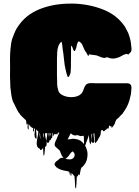

<svg xmlns="http://www.w3.org/2000/svg" viewBox="-20 -730 773 1065"><path d="M687 -268Q706 -268 709 -249Q710 -247 709.5 -244Q709 -241 709 -238Q709 -232 708 -229Q708 -226 708 -223Q708 -220 707 -217Q707 -214 706.5 -211Q706 -208 706 -206Q705 -205 705 -203Q705 -201 704 -199Q695 -150 670 -115L664 -106Q663 -105 663 -104.5Q663 -104 662 -103Q662 -102 661.5 -102Q661 -102 661 -101Q660 -100 659 -99Q658 -98 657 -97Q656 -96 655.5 -95Q655 -94 653 -93Q652 -92 650 -90Q648 -88 646 -86Q646 -85 640 -79Q636 -76 632.5 -72.5Q629 -69 625 -66Q622 -61 620 -55Q618 -49 616 -43Q614 -39 611.5 -35Q609 -31 606 -28Q605 -26 603 -24Q602 -23 601 -21.5Q600 -20 599 -21Q598 -24 598 -30Q594 -28 592 -29.5Q590 -31 588 -32L585 -35Q584 -31 584 -26.5Q584 -22 582 -17Q581 -16 574 -18Q572 -16 572 -14Q571 -13 570 -12Q569 -11 567 -10Q565 -8 563 -8Q561 -4 559 -3Q554 0 552 -4.5Q550 -9 546 -9Q544 -9 543 -7.5Q542 -6 540 -4Q539 1 539 5.5Q539 10 538 15Q537 21 533 27.5Q529 34 526 39Q524 43 521.5 48Q519 53 515 57Q514 58 513 59Q512 60 511 61Q507 65 507 64Q506 50 505.5 36Q505 22 503 8Q503 8 502.5 8.5Q502 9 501 9Q500 9 500 9.5Q500 10 499 10Q498 18 500.5 31Q503 44 503.5 53.5Q504 63 495 62Q487 60 486.5 51.5Q486 43 488.5 32Q491 21 491 12Q488 12 488 13Q486 27 486 42Q486 57 484 71Q483 72 482 69Q481 66 480 65Q479 63 477.5 61Q476 59 476 56Q475 47 474.5 37.5Q474 28 473 19Q472 20 472 21Q472 22 472 22Q471 27 469 32.5Q467 38 465 43Q464 47 462 51.5Q460 56 458 61Q457 65 456 68Q455 71 454 74Q453 75 453 76Q453 77 452 78Q458 87 461 99Q461 100 461.5 100.5Q462 101 462 102Q467 119 465 136Q464 147 461 158Q458 169 451 179Q447 185 443.5 189Q440 193 437 196Q436 197 435.5 197Q435 197 434 198Q432 200 431 200V201Q428 208 427 214.5Q426 221 424 229Q423 232 422.5 238Q422 244 420 241Q418 237 418 236Q417 236 417 236.5Q417 237 417 237L412 245Q412 246 410 248Q410 248 409.5 248.5Q409 249 408 249Q407 249 407 249.5Q407 250 406 250Q405 266 404.5 282Q404 298 402 315Q401 316 399.5 313Q398 310 397 308Q396 293 395.5 278Q395 263 393 247L387 241Q386 239 385 238Q384 237 383 236Q381 233 377 229Q376 233 376.5 237.5Q377 242 374 245Q372 246 371.5 241Q371 236 370 232L367 222Q366 223 366 224Q365 232 364.5 236.5Q364 241 364 241Q364 241 361 220H356Q343 218 328.5 214.5Q314 211 302 204Q299 202 296.5 200Q294 198 292 197Q288 193 284.5 187.5Q281 182 284 175Q288 169 291 166Q294 164 298 161Q302 158 303 157Q310 150 317 146Q320 145 326 145Q328 146 333 146L330 143Q328 141 326.5 138Q325 135 323 133Q319 126 317 119.5Q315 113 312 106L305 99Q298 93 290.5 86.5Q283 80 283 70Q283 67 284.5 63.5Q286 60 287 56Q287 55 287.5 55Q288 55 288 54Q288 53 288.5 52.5Q289 52 289 51Q290 49 291 47Q292 45 293 44Q293 41 295 39L297 33Q299 30 301 24L303 19Q303 18 306 12Q309 6 309 6L302 5Q301 7 300 10.5Q299 14 297 16Q296 17 293 14Q291 12 291 10Q289 14 289 14Q286 17 285 15Q284 14 284 12Q283 13 280 16Q277 19 277 20Q276 21 276 24Q274 26 273 25Q272 26 272 22Q271 19 271.5 15Q272 11 271 8Q271 4 269 8Q268 9 268 15Q268 19 269 22.5Q270 26 270 31Q270 37 265 37H263V38Q263 47 258 48Q256 48 254 48Q250 47 253 46.5Q256 46 254 50Q254 54 252.5 58Q251 62 246 62Q240 62 238 56Q237 54 237 50Q237 46 238 43L242 16V10Q242 8 238.5 8.5Q235 9 234 9Q231 9 230.5 8.5Q230 8 230 13V18Q230 20 230.5 21.5Q231 23 231 25Q231 23 231.5 26.5Q232 30 232 32Q233 33 233 34.5Q233 36 234 38Q236 47 238 57Q240 67 238 75L236 80Q235 82 231 84Q230 84 230 84.5Q230 85 230 85Q229 95 228.5 106Q228 117 226 128Q226 129 224 132Q222 135 222 134Q220 123 220 112Q220 101 219 90Q218 93 215.5 95.5Q213 98 211 100Q203 107 201 95Q200 95 196 93Q189 89 186 81Q184 75 184 72Q183 64 184 56.5Q185 49 186 42Q190 24 192 7V-2Q192 -2 188 -4Q186 -6 185 -8Q184 -9 183 -10Q182 -11 181 -12V-7Q180 -5 180.5 -2.5Q181 0 181 2Q181 9 182 16Q183 23 183 31Q183 32 183 35.5Q183 39 181 39Q180 40 177 37Q175 36 173 30Q172 29 172 25Q171 19 171.5 12.5Q172 6 173 -1Q173 3 173.5 -2.5Q174 -8 174 -11V-17H169V-13Q169 -6 169 -1.5Q169 3 167 0Q163 -3 163.5 -10Q164 -17 164 -19Q160 -21 160 -21Q153 -24 149.5 -28Q146 -32 144 -35L143 -36Q142 -36 141.5 -38Q141 -40 139 -41Q138 -34 139 -21Q140 -8 136 -13Q132 -19 133 -27Q134 -35 134 -43Q134 -43 132 -45Q132 -39 130 -39Q126 -40 126.5 -44Q127 -48 126 -52L124 -63Q123 -63 123 -63.5Q123 -64 123 -64Q117 -70 114 -72L108 -78Q95 -89 86 -103Q84 -105 82 -108Q80 -111 78 -115Q74 -123 69.5 -131.5Q65 -140 61 -149L58 -155Q51 -165 46.5 -184.5Q42 -204 40 -227Q37 -244 37 -261Q36 -283 35.5 -306.5Q35 -330 36 -355Q35 -378 35.5 -407Q36 -436 38 -457Q39 -465 40 -474Q41 -483 42 -491Q44 -502 46.5 -511Q49 -520 52 -526Q54 -530 55 -533Q56 -536 57 -540Q59 -544 61 -548Q63 -552 64 -556Q65 -556 65 -558Q68 -564 71.5 -570.5Q75 -577 79 -582Q121 -647 198 -678.5Q275 -710 372 -710H390Q475 -707 550 -678Q625 -649 668 -589Q671 -585 674.5 -579.5Q678 -574 680 -568Q682 -565 684 -561.5Q686 -558 687 -555Q689 -552 691 -548Q693 -544 694 -539Q700 -523 703.5 -507Q707 -491 708 -474Q709 -469 709.5 -462.5Q710 -456 709 -450Q708 -449 708 -447.5Q708 -446 707 -444Q704 -438 696 -432Q693 -427 691 -427Q690 -427 687 -430Q684 -430 683 -431Q682 -430 679 -430Q676 -430 675 -429Q671 -428 668 -427Q665 -426 662 -424Q655 -421 649 -417Q643 -413 635 -411Q615 -403 595 -406Q590 -407 584 -409Q578 -411 573 -413Q569 -411 563 -409Q558 -408 553 -409.5Q548 -411 543 -412Q536 -414 529 -417.5Q522 -421 515 -423Q509 -424 503.5 -424.5Q498 -425 492 -426Q489 -426 485.5 -426.5Q482 -427 478 -428Q477 -428 476.5 -428.5Q476 -429 474 -429Q474 -429 473.5 -428Q473 -427 473 -425Q472 -424 472 -422.5Q472 -421 470 -420Q468 -419 464 -429L463 -430Q462 -432 460 -436Q458 -440 458 -439V-440Q454 -444 452 -447Q452 -448 451.5 -448Q451 -448 451 -449Q451 -450 450.5 -450.5Q450 -451 450 -452Q449 -452 449 -452.5Q449 -453 449 -453Q447 -458 445 -462.5Q443 -467 441 -471Q439 -476 436.5 -481.5Q434 -487 430 -491Q424 -498 417 -501Q410 -496 407.5 -485Q405 -474 403 -466Q402 -464 399.5 -456.5Q397 -449 395 -447Q392 -445 389.5 -449Q387 -453 387 -453Q383 -464 383 -463.5Q383 -463 383.5 -463Q384 -463 379 -473L375 -477V-475Q375 -471 374 -469V-438Q373 -416 373.5 -386Q374 -356 372 -333Q372 -332 371.5 -328Q371 -324 371 -325Q371 -324 367.5 -315.5Q364 -307 362 -305Q361 -303 358 -303Q354 -304 352 -313Q350 -319 348.5 -325Q347 -331 346 -335Q345 -337 345 -339.5Q345 -342 344 -344Q338 -367 335 -400Q332 -433 328 -455Q326 -466 325.5 -477.5Q325 -489 321 -499Q319 -498 317 -495.5Q315 -493 313 -491L312 -490Q312 -489 311.5 -489Q311 -489 311 -488Q310 -487 308 -483Q307 -481 306 -479Q305 -477 304 -475Q304 -474 303.5 -473.5Q303 -473 303 -471Q298 -458 298 -444Q298 -443 297.5 -442.5Q297 -442 297 -441V-425Q297 -422 296.5 -417.5Q296 -413 296 -408V-312Q296 -304 296.5 -295Q297 -286 297 -278Q297 -271 297 -264.5Q297 -258 298 -251Q299 -245 300.5 -239.5Q302 -234 303 -229Q305 -222 309 -216Q320 -203 340.5 -196.5Q361 -190 383.5 -191.5Q406 -193 422 -203Q426 -206 429 -209Q432 -212 435 -215L441 -227Q444 -234 446.5 -241.5Q449 -249 453 -255Q454 -257 461 -264Q463 -265 464 -265Q465 -265 466 -266Q477 -270 490.5 -269Q504 -268 515 -268ZM462 -431 463 -430Q463 -429 462 -431ZM203 23Q203 18 202 13.5Q201 9 200 5Q199 12 200.5 22.5Q202 33 203 44Q203 38 203.5 32.5Q204 27 203 23ZM253 21Q254 19 254 15Q254 8 253 8Q252 8 251 7Q251 8 250 9Q249 17 252 31ZM262 8Q259 11 259.5 16.5Q260 22 261 28Q261 25 261.5 21.5Q262 18 262 17L263 9Q263 8 262 8ZM219 10Q218 16 218.5 22.5Q219 29 220 37Q221 29 222 22Q223 15 221 9Q221 9 220.5 9.5Q220 10 219 10ZM445 31Q445 29 444.5 27Q444 25 444 23Q443 22 440 24Q437 24 434 24Q431 24 428 25Q424 25 420.5 23Q417 21 412 20Q408 19 402.5 20.5Q397 22 392 21Q385 19 381 16Q377 13 373 10H372L363 28Q360 33 358 38Q357 39 357 40Q357 41 356 42Q356 42 355.5 42.5Q355 43 354 45Q356 43 358.5 43Q361 43 361 43H362Q363 42 370 42Q376 40 380 40H393Q395 40 396.5 40.5Q398 41 399 41Q429 45 446 69V54Q446 52 445.5 45Q445 38 445 31ZM345 149Q345 149 344.5 149.5Q344 150 344 151Q346 152 348.5 152Q351 152 353 153Q357 154 366 154H372Q373 153 374 153Q378 153 382 150Q394 143 394 129Q394 123 392.5 121Q391 119 389 116Q388 112 381 110Q380 111 377.5 113.5Q375 116 374 117Q372 120 369 123Q366 126 364 130Q364 130 363.5 130.5Q363 131 363 132Q361 134 358 137.5Q355 141 354 142L353 143Q352 144 349.5 146Q347 148 345 149Z"/></svg>

Font: Rubik Wet Paint
Style: Regular
Weight: 400
Designer: Hubert and Fischer, NaN
Foundry: Hubert and Fischer, NaN
Version: Version 2.200